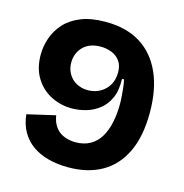

<svg xmlns="http://www.w3.org/2000/svg" viewBox="-103 -772 848 883"><g transform="rotate(15 321.0 -330.5)"><path d="M299 15Q247 15 203.5 3.5Q160 -8 127.5 -31Q95 -54 75 -89Q55 -124 50 -171L184 -202Q189 -172 201.5 -153Q214 -134 230 -124Q246 -114 264.5 -109.5Q283 -105 300 -105Q342 -105 371.5 -122Q401 -139 419 -169.5Q437 -200 445.5 -240.5Q454 -281 454 -328Q454 -345 452.5 -364Q451 -383 449 -403Q447 -423 443 -442H433Q435 -387 418.5 -350.5Q402 -314 373.5 -292Q345 -270 311 -260.5Q277 -251 244 -251Q192 -251 146 -274Q100 -297 71.5 -342.5Q43 -388 43 -453Q43 -493 56.5 -532.5Q70 -572 99 -604.5Q128 -637 176 -656.5Q224 -676 293 -676Q392 -676 459 -634.5Q526 -593 561.5 -514.5Q597 -436 597 -325Q597 -212 561 -136.5Q525 -61 458.5 -23Q392 15 299 15ZM294 -351Q326 -351 352 -365.5Q378 -380 393 -405.5Q408 -431 408 -466Q408 -500 392 -521Q376 -542 351.5 -551Q327 -560 301 -560Q275 -560 254 -552.5Q233 -545 218.5 -530.5Q204 -516 196 -497Q188 -478 188 -455Q188 -424 202 -400.5Q216 -377 240 -364Q264 -351 294 -351Z"/></g></svg>

Font: Bricolage Grotesque 18pt
Style: Bold
Weight: 700
Designer: Mathieu Triay
Foundry: Atelier Triay
Version: Version 1.000;gftools[0.9.30]